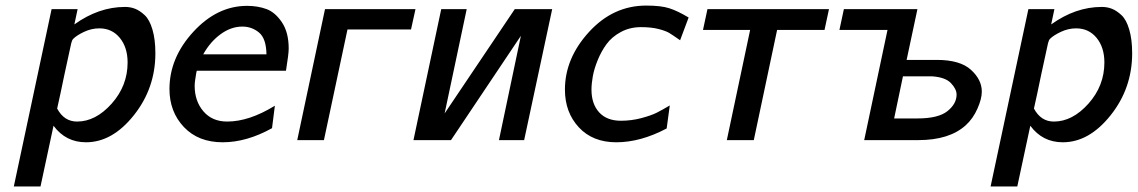

<svg xmlns="http://www.w3.org/2000/svg" viewBox="-20 -505 4101 692"><path d="M29.8 167 166 -472.2H259.8L248 -417Q335.9 -480 430.2 -480H431.2Q450.2 -480 467 -473.4Q483.9 -466.8 501.5 -450.4Q519 -434.1 529.5 -398.4Q540 -362.8 540 -313Q540 -187 462.4 -89.6Q384.8 7.8 290 7.8Q216.8 7.8 172.9 -51.8L126 167ZM186 -113.8Q210.9 -66.9 257.8 -66.9Q324.7 -66.9 382.3 -131.3Q439.9 -195.8 439.9 -279.8Q439.9 -334 411.9 -368.4Q383.8 -402.8 337.9 -402.8Q310.1 -402.8 283.4 -390.4Q256.8 -377.9 244.1 -365.2Q239.3 -360.4 236.6 -348.6Q233.9 -336.9 211.9 -234.9Q197.3 -163.6 186 -113.8Z M590.8 -184.1Q590.8 -296.9 676.8 -390.4Q762.7 -483.9 870.6 -483.9Q908.7 -483.9 940.2 -472.4Q971.7 -460.9 996.1 -424.6Q1020.5 -388.2 1020.5 -330.1Q1020.5 -310.1 1010.7 -250H689.5Q688.5 -249 687 -240Q685.5 -231 683.6 -218Q681.6 -205.1 681.6 -195.8Q681.6 -140.6 713.1 -103.8Q744.6 -66.9 798.8 -66.9Q877.9 -66.9 970.7 -124L960.4 -43Q868.7 7.8 782.7 7.8Q694.8 7.8 642.8 -47.1Q590.8 -102.1 590.8 -184.1ZM712.4 -309.1H940.4Q939.5 -366.2 913.6 -387.7Q887.7 -409.2 853.5 -409.2Q812.5 -409.2 774.9 -381.6Q737.3 -354 712.4 -309.1Z M1051.3 0 1151.4 -472.2H1477.5L1461.4 -398.9H1232.4L1147.5 0Z M1470.2 0 1570.3 -472.2H1662.1L1582.5 -96.2L1835.4 -472.2H1970.2L1869.1 0H1778.3L1857.4 -376L1605.5 0Z M2016.1 -182.1Q2016.1 -294.9 2103 -389.9Q2189.9 -484.9 2309.1 -484.9Q2362.3 -484.9 2392.1 -475.3Q2421.9 -465.8 2461.9 -441.9L2431.2 -359.9Q2404.3 -378.9 2391.6 -386.5Q2378.9 -394 2353 -400.6Q2327.1 -407.2 2290 -407.2Q2250 -407.2 2217.5 -389.6Q2185.1 -372.1 2166 -345.9Q2147 -319.8 2134 -287.8Q2121.1 -255.9 2116.5 -229.5Q2111.8 -203.1 2111.8 -182.1Q2111.8 -130.4 2139.4 -100.1Q2167 -69.8 2217.8 -69.8Q2255.9 -69.8 2291.5 -79.3Q2327.1 -88.9 2346.2 -98.4Q2365.2 -107.9 2394 -125L2382.8 -42Q2288.6 7.8 2201.2 7.8Q2116.2 7.8 2066.2 -46.1Q2016.1 -100.1 2016.1 -182.1Z M2513.7 -397 2529.8 -472.2H2967.8L2951.7 -397H2780.8L2696.8 0H2599.6L2683.6 -397Z M3005.4 -397 3021.5 -472.2H3286.6L3247.6 -289.1H3356.4Q3440.4 -289.1 3479.5 -253.4Q3518.6 -217.8 3518.6 -174.8Q3518.6 -148.9 3502.9 -113.5Q3487.3 -78.1 3461.4 -54.2Q3402.3 0 3289.6 0H3094.7L3178.7 -397ZM3202.6 -78.1H3286.6Q3361.8 -78.1 3394.8 -104.5Q3427.7 -130.9 3427.7 -164.1Q3427.7 -184.1 3407.2 -205.6Q3386.7 -227.1 3337.4 -230H3234.4Z M3550.3 167 3686.5 -472.2H3780.3L3768.6 -417Q3856.4 -480 3950.7 -480H3951.7Q3970.7 -480 3987.5 -473.4Q4004.4 -466.8 4022 -450.4Q4039.6 -434.1 4050 -398.4Q4060.5 -362.8 4060.5 -313Q4060.5 -187 3982.9 -89.6Q3905.3 7.8 3810.5 7.8Q3737.3 7.8 3693.4 -51.8L3646.5 167ZM3706.5 -113.8Q3731.4 -66.9 3778.3 -66.9Q3845.2 -66.9 3902.8 -131.3Q3960.4 -195.8 3960.4 -279.8Q3960.4 -334 3932.4 -368.4Q3904.3 -402.8 3858.4 -402.8Q3830.6 -402.8 3804 -390.4Q3777.3 -377.9 3764.6 -365.2Q3759.8 -360.4 3757.1 -348.6Q3754.4 -336.9 3732.4 -234.9Q3717.8 -163.6 3706.5 -113.8Z"/></svg>

Font: CMU Bright
Style: SemiBoldOblique
Weight: 600
Italic angle: -12°
Version: Version 0.7.0